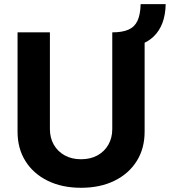

<svg xmlns="http://www.w3.org/2000/svg" viewBox="-20 -881 806 911"><path d="M552.1 -654.5 512.7 -727.5Q560.6 -727.5 589.7 -740.4Q618.8 -753.2 632.4 -782.6Q646.1 -812 647.3 -861.3H766.1Q765.2 -810.5 750.6 -771.9Q735.9 -733.2 708.3 -707.1Q680.8 -681.1 641.6 -667.8Q602.4 -654.5 552.1 -654.5ZM512.7 -727.5H666.2V-255.9Q666.2 -176.2 628.5 -116.4Q590.8 -56.5 522.9 -23.3Q455.1 10 364.6 10Q274.2 10 206.4 -23.3Q138.6 -56.5 100.9 -116.4Q63.3 -176.2 63.3 -255.9V-727.5H216.8V-268.6Q216.8 -226.8 235.3 -194.5Q253.7 -162.2 287 -143.8Q320.2 -125.4 364.6 -125.4Q409.4 -125.4 442.6 -143.8Q475.8 -162.2 494.2 -194.5Q512.7 -226.8 512.7 -268.6Z"/></svg>

Font: Inter
Style: Regular
Weight: 400
Designer: Rasmus Andersson
Foundry: rsms
Version: Version 4.000;git-8c9346024